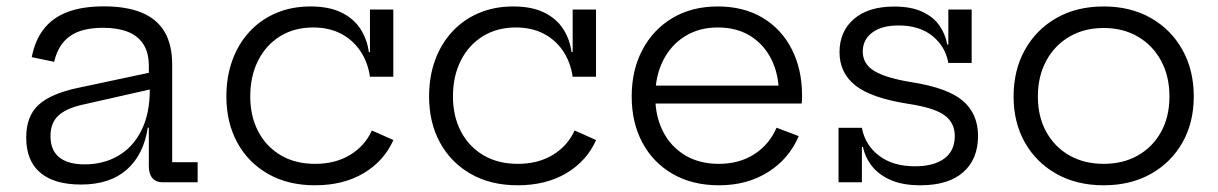

<svg xmlns="http://www.w3.org/2000/svg" viewBox="-20 -562 3756 592"><path d="M481.2 0Q460.7 0 449.8 -12.9Q438.9 -25.9 438.9 -49.4V-209.6L445.5 -226.1L441.9 -286.7L438.9 -318.1V-358.5Q438.9 -399.4 422.3 -425.4Q405.6 -451.4 374.1 -463.9Q342.5 -476.3 297.9 -476.3Q231.5 -476.3 195.3 -450.3Q159.1 -424.2 147 -371.4L77.9 -385.8Q88.1 -438.4 115.5 -473.2Q142.9 -508 188.7 -525.2Q234.5 -542.4 300.5 -542.4Q369.4 -542.4 416.2 -523.3Q463.1 -504.2 487 -464.6Q510.9 -424.9 510.9 -362.7V-61.9H589.4V0ZM229.9 7Q147.1 7 104 -29.7Q60.8 -66.3 60.8 -138Q60.8 -203.9 99 -238.7Q137.2 -273.6 221 -291.2L460.5 -342.1V-290.3L232.8 -238.8Q183.8 -227.7 159.7 -205.3Q135.7 -182.9 135.7 -142.3Q135.7 -98.7 162.6 -77Q189.5 -55.2 241.3 -55.2Q299.1 -55.2 344.5 -81.6Q390 -108 415.9 -159.6Q441.9 -211.2 441.9 -286.7L460.8 -168.3H435.6Q423 -84.9 370.8 -38.9Q318.5 7 229.9 7Z M951 9.3Q868.2 9.3 806.7 -25.7Q745.3 -60.7 711.6 -122.4Q678 -184.1 678 -264.6Q678 -325.6 696.5 -376.4Q715 -427.2 749.4 -464.3Q783.8 -501.5 831.5 -521.8Q879.1 -542.1 937.3 -542.1Q993.8 -542.1 1031.7 -523.9Q1069.7 -505.6 1090.7 -473.8Q1111.6 -442 1117.4 -401.2H1135.1L1120.7 -325.3Q1114.1 -370.4 1091.1 -404.7Q1068.1 -439 1031.2 -458.2Q994.2 -477.3 945.7 -477.3Q887.6 -477.3 843.8 -450.3Q800.1 -423.2 775.9 -375.3Q751.6 -327.4 751.6 -264.6Q751.6 -203.6 776.2 -156.7Q800.8 -109.8 845.6 -83.3Q890.4 -56.8 951.7 -56.8Q1014.4 -56.8 1059.9 -84.6Q1105.3 -112.4 1126.6 -159.7L1193 -130.2Q1164.3 -65.7 1101.6 -28.2Q1038.8 9.3 951 9.3ZM1120.7 -325.3V-532.5H1192.7V-325.3Z M1576 9.3Q1493.2 9.3 1431.7 -25.7Q1370.3 -60.7 1336.6 -122.4Q1303 -184.1 1303 -264.6Q1303 -325.6 1321.5 -376.4Q1340 -427.2 1374.4 -464.3Q1408.8 -501.5 1456.5 -521.8Q1504.1 -542.1 1562.3 -542.1Q1618.8 -542.1 1656.7 -523.9Q1694.7 -505.6 1715.7 -473.8Q1736.6 -442 1742.4 -401.2H1760.1L1745.7 -325.3Q1739.1 -370.4 1716.1 -404.7Q1693.1 -439 1656.2 -458.2Q1619.2 -477.3 1570.7 -477.3Q1512.6 -477.3 1468.8 -450.3Q1425.1 -423.2 1400.9 -375.3Q1376.6 -327.4 1376.6 -264.6Q1376.6 -203.6 1401.2 -156.7Q1425.8 -109.8 1470.6 -83.3Q1515.4 -56.8 1576.7 -56.8Q1639.4 -56.8 1684.9 -84.6Q1730.3 -112.4 1751.6 -159.7L1818 -130.2Q1789.3 -65.7 1726.6 -28.2Q1663.8 9.3 1576 9.3ZM1745.7 -325.3V-532.5H1817.7V-325.3Z M2197.1 9.3Q2114.6 9.3 2054.1 -25.7Q1993.5 -60.7 1960.6 -122.4Q1927.7 -184.1 1927.7 -264.6Q1927.7 -345.9 1960.9 -408.5Q1994 -471.2 2053.7 -506.6Q2113.4 -542.1 2193.2 -542.1Q2273.1 -542.1 2331.5 -507.2Q2389.8 -472.2 2421.4 -410.1Q2453 -348 2453 -267.1Q2453 -257.7 2452.6 -252.1Q2452.3 -246.5 2451.7 -242.7H2380.3Q2381 -248.6 2381.3 -255.8Q2381.6 -263 2381.6 -272.3Q2381.6 -331.9 2358.9 -378.2Q2336.1 -424.4 2294 -450.9Q2251.8 -477.3 2193.2 -477.3Q2135.5 -477.3 2092.1 -450.3Q2048.6 -423.2 2024.5 -375.3Q2000.4 -327.4 2000.4 -264.6Q2000.4 -203.6 2024.3 -156.7Q2048.2 -109.8 2092.2 -83.3Q2136.2 -56.8 2196.5 -56.8Q2259.5 -56.8 2305.8 -86.6Q2352.1 -116.3 2374.3 -168.2L2442.7 -142.3Q2412.8 -72 2348.2 -31.4Q2283.6 9.3 2197.1 9.3ZM1973.2 -242.7V-298.1H2430.1L2451 -242.7Z M2817.7 9.3Q2764 9.3 2727.2 -6.6Q2690.3 -22.5 2669 -49.2Q2647.7 -76 2640.8 -109H2623L2637.5 -168Q2647 -115.5 2689.8 -82.4Q2732.6 -49.3 2801.1 -49.3Q2859.6 -49.3 2891.7 -73.2Q2923.9 -97.1 2923.9 -142.5Q2923.9 -183.8 2892 -206.8Q2860.1 -229.9 2780.2 -241.9Q2665.6 -259.9 2617.1 -298.8Q2568.5 -337.7 2568.5 -401.1Q2568.5 -465.2 2613 -503.5Q2657.5 -541.8 2737 -541.8Q2789.4 -541.8 2823.7 -525.8Q2858 -509.9 2876.5 -483.3Q2895 -456.6 2900.7 -424.7H2918.5L2904 -368Q2895 -418.9 2854.9 -451.2Q2814.8 -483.5 2750.4 -483.5Q2698.5 -483.5 2669.4 -461.6Q2640.2 -439.7 2640.2 -403.1Q2640.2 -364.3 2676.7 -342.6Q2713.2 -321 2791.7 -308.4Q2902.7 -290.9 2949.1 -250.9Q2995.6 -210.8 2995.6 -142.8Q2995.6 -71.3 2949.9 -31Q2904.2 9.3 2817.7 9.3ZM2565.5 0V-168H2637.5V0ZM2904 -368V-532.5H2976V-368Z M3383 9.3Q3300.2 9.3 3237.7 -25.7Q3175.2 -60.8 3140.2 -122.4Q3105.2 -184.1 3105.2 -264.6Q3105.2 -345.7 3140.2 -408.4Q3175.2 -471.1 3237.6 -506.6Q3300.1 -542.1 3382.9 -542.1Q3465.8 -542.1 3528.3 -506.6Q3590.8 -471.1 3625.8 -408.4Q3660.8 -345.7 3660.8 -264.6Q3660.8 -184.1 3625.8 -122.4Q3590.8 -60.8 3528.3 -25.7Q3465.8 9.3 3383 9.3ZM3383 -56.8Q3443 -56.8 3488.7 -82.8Q3534.4 -108.8 3560.1 -155.5Q3585.8 -202.3 3585.8 -264.6Q3585.8 -326.9 3560.1 -374.5Q3534.4 -422.1 3488.7 -448.9Q3443 -475.7 3383 -475.7Q3323 -475.7 3277.3 -448.9Q3231.6 -422.1 3205.9 -374.5Q3180.1 -326.9 3180.1 -264.6Q3180.1 -202.3 3205.9 -155.5Q3231.6 -108.8 3277.3 -82.8Q3323 -56.8 3383 -56.8Z"/></svg>

Font: Hepta Slab ExtraLight
Style: Regular
Weight: 200
Designer: Michael LaGattuta
Foundry: Michael LaGattuta
Version: Version 1.100